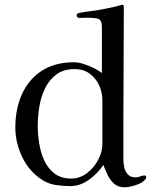

<svg xmlns="http://www.w3.org/2000/svg" viewBox="-20 -792 646 814"><path d="M414 -367Q414 -401 400 -431Q386 -461 360 -480Q334 -499 297 -499Q249 -499 218.5 -476Q188 -453 170.5 -416.5Q153 -380 146.5 -338Q140 -296 140 -258Q140 -224 146 -185Q152 -146 167.5 -112Q183 -78 211 -56.5Q239 -35 282 -35Q318 -35 348 -57.5Q378 -80 396 -114Q414 -148 414 -181ZM600 -40Q600 -35 595 -30Q590 -25 586 -22Q573 -12 548.5 -5Q524 2 507 2Q481 2 464 -13Q447 -28 436.5 -50Q426 -72 418 -93Q396 -58 358 -30.5Q320 -3 277 -3Q248 -3 217.5 -7.5Q187 -12 161 -28Q104 -64 74.5 -125.5Q45 -187 45 -252Q45 -330 73 -392.5Q101 -455 156.5 -491.5Q212 -528 294 -528Q312 -528 334 -521Q356 -514 377.5 -503.5Q399 -493 412 -482V-676Q412 -708 395.5 -712.5Q379 -717 352 -717Q343 -717 334 -716.5Q325 -716 316 -716Q312 -716 308.5 -719Q305 -722 305 -726Q305 -733 310 -735Q312 -737 314.5 -737Q317 -737 320 -738Q341 -742 362.5 -744.5Q384 -747 406 -751Q428 -755 449 -759.5Q470 -764 491 -770Q492 -770 494.5 -771Q497 -772 498 -772Q503 -772 504 -768Q505 -764 505 -760Q505 -636 504 -513Q503 -390 503 -266V-117Q503 -100 507 -82Q511 -64 522.5 -52Q534 -40 555 -40Q565 -40 574 -44Q583 -48 593 -48Q600 -48 600 -40Z"/></svg>

Font: Kaisei Decol
Style: Regular
Weight: 400
Designer: Font-Kai, 金井和夫
Foundry: KAZUO KANAI
Version: Version 5.003